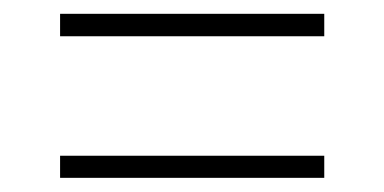

<svg xmlns="http://www.w3.org/2000/svg" viewBox="-20 -451 556 278"><path d="M67 -193.5V-225.5H449.5V-193.5ZM67 -398.5V-431H449.5V-398.5Z"/></svg>

Font: Anek Bangla
Style: Extra-light
Weight: 200
Designer: Sulekha Rajkumar (Bangla), Yesha Goshar (Latin)
Foundry: Ek Type
Version: Version 1.002;March 21, 2022;FontCreator 13.0.0.2683 64-bit